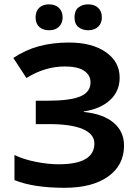

<svg xmlns="http://www.w3.org/2000/svg" viewBox="-20 -872 642 901"><path d="M541.5 -507.8Q541.5 -443.8 496.1 -402.1Q450.7 -360.4 373 -349.1V-346.7Q464.4 -337.4 513.2 -296.1Q562 -254.9 562 -188.5Q562 -97.2 487.8 -43.9Q413.6 9.3 282.7 9.3Q136.7 9.3 47.9 -26.9V-144.5Q90.8 -124 148.2 -112.5Q205.6 -101.1 255.4 -101.1Q422.9 -101.1 422.9 -198.7Q422.9 -242.7 368.9 -266.1Q314.9 -289.6 210 -289.6H147.9V-399.4H203.6Q308.6 -399.4 356.7 -419.4Q404.8 -439.5 404.8 -485.8Q404.8 -519.5 374.8 -539.8Q344.7 -560.1 284.2 -560.1Q190.9 -560.1 104 -505.9L42.5 -600.1Q99.1 -637.7 162.6 -655Q226.1 -672.4 303.7 -672.4Q412.1 -672.4 476.8 -627.2Q541.5 -582 541.5 -507.8ZM147 -790.5Q147 -819.8 164.1 -835.7Q181.2 -851.6 210 -851.6Q239.7 -851.6 256.8 -834.7Q273.9 -817.9 273.9 -790.5Q273.9 -763.2 256.8 -746.6Q239.7 -730 210 -730Q181.2 -730 164.1 -745.8Q147 -761.7 147 -790.5ZM329.6 -790.5Q329.6 -822.3 348.1 -836.9Q366.7 -851.6 393.6 -851.6Q423.3 -851.6 440.7 -835.2Q458 -818.8 458 -790.5Q458 -762.7 440.4 -746.3Q422.9 -730 393.6 -730Q366.7 -730 348.1 -744.9Q329.6 -759.8 329.6 -790.5Z"/></svg>

Font: Bpm'online Open Sans
Style: Bold
Weight: 700
Foundry: Ascender Corporation
Version: Version 1.10